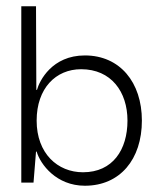

<svg xmlns="http://www.w3.org/2000/svg" viewBox="-20 -583 506 613"><path d="M251 10C363 10 433 -74 433 -198C433 -320 363 -406 251 -406C146 -406 106 -325 98 -296H96L95 -563H48V0H87L95 -99H97C109 -58 160 10 251 10ZM245 -33C164 -33 97 -93 97 -198C97 -301 158 -362 239 -362C335 -362 387 -290 387 -198C387 -105 340 -33 245 -33Z"/></svg>

Font: OSH Darker Grotesque
Style: Regular
Weight: 400
Designer: Gabriel Lam
Foundry: TypeRant
Version: Version 1.000;Glyphs 3.1.1 (3148)